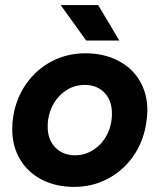

<svg xmlns="http://www.w3.org/2000/svg" viewBox="-20 -721 625 753"><path d="M28 -214Q28 -241 32 -265Q44 -338 84 -394Q124 -450 184 -481Q244 -512 315 -512Q386 -512 441.5 -484Q497 -456 527.5 -405Q558 -354 558 -287Q558 -265 553 -235Q541 -162 501 -106Q461 -50 401 -19Q341 12 271 12Q200 12 145 -16Q90 -44 59 -95.5Q28 -147 28 -214ZM167 -224Q167 -173 197 -142.5Q227 -112 275 -112Q313 -112 346.5 -133.5Q380 -155 399.5 -192.5Q419 -230 419 -276Q419 -327 389.5 -357.5Q360 -388 312 -388Q259 -388 219 -350.5Q179 -313 169 -253Q167 -243 167 -224ZM218 -701H365L448 -562H318Z"/></svg>

Font: Oak Sans
Style: Bold Italic
Weight: 700
Italic angle: -9.5°
Foundry: Erik Kennedy, Walven
Version: Version 1.000